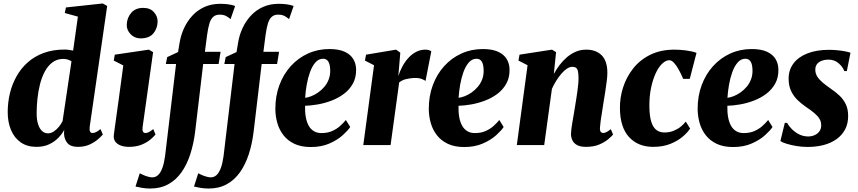

<svg xmlns="http://www.w3.org/2000/svg" viewBox="-20 -837 4954 1108"><path d="M497.5 -104.5Q495.5 -87 499.5 -78.2Q503.5 -69.5 514 -69.5Q522.5 -69.5 533.2 -74.2Q544 -79 560 -92L573.5 -60.5Q564 -49.5 544.8 -32.8Q525.5 -16 496.8 -2.8Q468 10.5 429.5 10.5Q388 10.5 369.5 -10.8Q351 -32 349.5 -65L350.5 -87.5Q339 -65 317.2 -42.2Q295.5 -19.5 264 -4.5Q232.5 10.5 190.5 10.5Q136.5 10.5 99.5 -15.5Q62.5 -41.5 43.5 -86.8Q24.5 -132 24.5 -190Q24.5 -245.5 37.2 -298.5Q50 -351.5 75.8 -397.2Q101.5 -443 140.5 -477.5Q179.5 -512 232.5 -531.5Q285.5 -551 352 -551Q364.5 -551 377.8 -549.2Q391 -547.5 402 -545L429.5 -741L354 -762L360.5 -794L573 -817L598.5 -802.5ZM392.5 -483Q384.5 -488.5 372.5 -492.8Q360.5 -497 345 -497Q309 -497 282.8 -477.2Q256.5 -457.5 238.8 -424.5Q221 -391.5 210.8 -350.8Q200.5 -310 196 -266.8Q191.5 -223.5 191.5 -184Q191.5 -145.5 200 -119.5Q208.5 -93.5 223.2 -80.5Q238 -67.5 256.5 -67.5Q274 -67.5 290.2 -78.2Q306.5 -89 319.8 -105.2Q333 -121.5 341 -137.5Z M724.5 10.5Q696 10.5 675.2 2.2Q654.5 -6 644.2 -21.5Q634 -37 637 -59Q639 -76 643 -104.2Q647 -132.5 652.2 -170.2Q657.5 -208 663.8 -253.8Q670 -299.5 677 -351.5Q684 -403.5 691.5 -459.5L636.5 -487.5L642.5 -521.5L839 -550.5L863.5 -536L803 -104Q800.5 -86 804.8 -77.8Q809 -69.5 819.5 -69.5Q829 -69.5 839 -74.5Q849 -79.5 864.5 -92L877.5 -61Q868.5 -49.5 848.8 -32.5Q829 -15.5 798 -2.5Q767 10.5 724.5 10.5ZM791 -615.5Q756.5 -615.5 733.2 -640.2Q710 -665 711.5 -695.5Q713 -735 737.5 -763.2Q762 -791.5 806.5 -791.5Q847 -791.5 868.5 -766.8Q890 -742 889.5 -713Q889 -673.5 865.2 -644.5Q841.5 -615.5 791 -615.5Z M1016 -587.5Q1023 -633 1041.8 -673.8Q1060.5 -714.5 1090 -746.5Q1119.5 -778.5 1160 -796.8Q1200.5 -815 1251.5 -815Q1274 -815 1296 -812.2Q1318 -809.5 1337 -802.5L1310.5 -726.5Q1300 -736 1285.5 -744.2Q1271 -752.5 1247 -752.5Q1224.5 -752.5 1210.2 -739.5Q1196 -726.5 1188.2 -700.5Q1180.5 -674.5 1175 -634.5L1162.5 -538H1253L1241.5 -467.5H1152.5L1106 -76Q1097.5 -7 1078.2 52.5Q1059 112 1027.8 156.5Q996.5 201 951.5 226Q906.5 251 847 251Q822 251 798.8 247Q775.5 243 762 239.5L786.5 163Q792.5 166.5 805.5 172.2Q818.5 178 833 182.2Q847.5 186.5 859 186.5Q878 186.5 892.5 173Q907 159.5 917 132.2Q927 105 932.5 64.5L996 -467.5H937L945 -507.5L1007.5 -536.5Z M1353.5 -587.5Q1360.5 -633 1379.2 -673.8Q1398 -714.5 1427.5 -746.5Q1457 -778.5 1497.5 -796.8Q1538 -815 1589 -815Q1611.5 -815 1633.5 -812.2Q1655.5 -809.5 1674.5 -802.5L1648 -726.5Q1637.5 -736 1623 -744.2Q1608.5 -752.5 1584.5 -752.5Q1562 -752.5 1547.8 -739.5Q1533.5 -726.5 1525.8 -700.5Q1518 -674.5 1512.5 -634.5L1500 -538H1590.5L1579 -467.5H1490L1443.5 -76Q1435 -7 1415.8 52.5Q1396.5 112 1365.2 156.5Q1334 201 1289 226Q1244 251 1184.5 251Q1159.5 251 1136.2 247Q1113 243 1099.5 239.5L1124 163Q1130 166.5 1143 172.2Q1156 178 1170.5 182.2Q1185 186.5 1196.5 186.5Q1215.5 186.5 1230 173Q1244.5 159.5 1254.5 132.2Q1264.5 105 1270 64.5L1333.5 -467.5H1274.5L1282.5 -507.5L1345 -536.5Z M2001 -104Q1987.5 -83.5 1957.2 -56.2Q1927 -29 1880.8 -8.8Q1834.5 11.5 1773.5 11.5Q1718 11.5 1679 -7Q1640 -25.5 1615.8 -56.8Q1591.5 -88 1580.5 -126.8Q1569.5 -165.5 1569 -206Q1568.5 -281.5 1592 -345Q1615.5 -408.5 1657.8 -455.2Q1700 -502 1757 -528Q1814 -554 1880.5 -554Q1935 -554 1968.8 -538.5Q2002.5 -523 2018.5 -496.5Q2034.5 -470 2035 -437Q2036 -390 2016.8 -355Q1997.5 -320 1965.2 -295.8Q1933 -271.5 1893.8 -256.5Q1854.5 -241.5 1814.5 -234.5Q1774.5 -227.5 1740.5 -226.5Q1739.5 -190 1744.8 -161Q1750 -132 1761.5 -111.5Q1773 -91 1791.5 -80Q1810 -69 1835 -69Q1870.5 -69 1897.2 -81Q1924 -93 1943.2 -110.5Q1962.5 -128 1976 -144.5ZM1845 -498Q1818.5 -498 1799.8 -476.2Q1781 -454.5 1768.8 -420.2Q1756.5 -386 1749.8 -346.8Q1743 -307.5 1741 -272.5Q1757.5 -274.5 1777.2 -282.2Q1797 -290 1816.2 -303.5Q1835.5 -317 1851.8 -336Q1868 -355 1877.2 -379.5Q1886.5 -404 1885.5 -433.5Q1884.5 -467.5 1874 -482.8Q1863.5 -498 1845 -498Z M2076.5 0 2138.5 -460.5 2086 -487.5 2092.5 -521.5 2265.5 -550.5 2290 -533 2282.5 -441.5 2278.5 -397.5Q2287.5 -426 2302 -453.2Q2316.5 -480.5 2336.5 -502.5Q2356.5 -524.5 2381.2 -537.5Q2406 -550.5 2435 -550.5Q2448 -550.5 2456.8 -547.2Q2465.5 -544 2469 -541L2435.5 -369.5Q2432.5 -373.5 2416.5 -380.2Q2400.5 -387 2377.5 -387Q2363 -387 2349.2 -385.2Q2335.5 -383.5 2323.2 -380.5Q2311 -377.5 2301 -372.5Q2291 -367.5 2283.5 -361L2234 0Z M2886.5 -104Q2873 -83.5 2842.8 -56.2Q2812.5 -29 2766.2 -8.8Q2720 11.5 2659 11.5Q2603.5 11.5 2564.5 -7Q2525.5 -25.5 2501.2 -56.8Q2477 -88 2466 -126.8Q2455 -165.5 2454.5 -206Q2454 -281.5 2477.5 -345Q2501 -408.5 2543.2 -455.2Q2585.5 -502 2642.5 -528Q2699.5 -554 2766 -554Q2820.5 -554 2854.2 -538.5Q2888 -523 2904 -496.5Q2920 -470 2920.5 -437Q2921.5 -390 2902.2 -355Q2883 -320 2850.8 -295.8Q2818.5 -271.5 2779.2 -256.5Q2740 -241.5 2700 -234.5Q2660 -227.5 2626 -226.5Q2625 -190 2630.2 -161Q2635.5 -132 2647 -111.5Q2658.5 -91 2677 -80Q2695.5 -69 2720.5 -69Q2756 -69 2782.8 -81Q2809.5 -93 2828.8 -110.5Q2848 -128 2861.5 -144.5ZM2730.5 -498Q2704 -498 2685.2 -476.2Q2666.5 -454.5 2654.2 -420.2Q2642 -386 2635.2 -346.8Q2628.5 -307.5 2626.5 -272.5Q2643 -274.5 2662.8 -282.2Q2682.5 -290 2701.8 -303.5Q2721 -317 2737.2 -336Q2753.5 -355 2762.8 -379.5Q2772 -404 2771 -433.5Q2770 -467.5 2759.5 -482.8Q2749 -498 2730.5 -498Z M3176 -410Q3190.5 -437 3209.5 -462Q3228.5 -487 3252 -507Q3275.5 -527 3303.2 -538.8Q3331 -550.5 3363 -550.5Q3419.5 -550.5 3452.2 -517.8Q3485 -485 3485 -416.5Q3485 -397 3481.2 -367.2Q3477.5 -337.5 3472.5 -305.8Q3467.5 -274 3463 -247Q3459.5 -222 3454.8 -194.2Q3450 -166.5 3446.5 -141Q3443 -115.5 3442 -98Q3442 -80 3448 -74.8Q3454 -69.5 3460.5 -69.5Q3469 -69.5 3479.2 -74.5Q3489.5 -79.5 3505 -91.5L3518 -60.5Q3510.5 -51 3490.5 -34Q3470.5 -17 3438.5 -3.2Q3406.5 10.5 3362 10.5Q3329 10.5 3310 0Q3291 -10.5 3283 -27.5Q3275 -44.5 3275 -64.5Q3275 -74.5 3277.2 -91.8Q3279.5 -109 3283 -130.2Q3286.5 -151.5 3290.5 -174Q3294.5 -196.5 3297.5 -216.5Q3301 -238 3304.8 -261.5Q3308.5 -285 3311.8 -308.2Q3315 -331.5 3317 -352.8Q3319 -374 3318.5 -391Q3318 -414.5 3314.8 -427.5Q3311.5 -440.5 3303.8 -446Q3296 -451.5 3283 -451.5Q3268 -451.5 3251.8 -440.8Q3235.5 -430 3219.8 -411.8Q3204 -393.5 3189.8 -370.8Q3175.5 -348 3165 -324L3120.5 0H2962.5L3024.5 -460.5L2972 -487.5L2978 -521.5L3165.5 -550.5L3189 -536Z M3749 10.5Q3662 10.5 3610.2 -46Q3558.5 -102.5 3557.5 -211Q3556.5 -272.5 3575.8 -332.5Q3595 -392.5 3634 -442Q3673 -491.5 3732.8 -521Q3792.5 -550.5 3872.5 -550.5Q3902 -550.5 3938.2 -546Q3974.5 -541.5 3999.5 -532L3960.5 -382H3922.5Q3910.5 -410.5 3897 -435Q3883.5 -459.5 3869.5 -474.5Q3855.5 -489.5 3842.5 -489.5Q3822.5 -489.5 3801.8 -470Q3781 -450.5 3764 -414.2Q3747 -378 3736.8 -328.2Q3726.5 -278.5 3727.5 -218Q3728.5 -164.5 3739 -132.5Q3749.5 -100.5 3768.5 -86.5Q3787.5 -72.5 3814.5 -72.5Q3843 -72.5 3866.2 -81.8Q3889.5 -91 3907.5 -105.2Q3925.5 -119.5 3937.5 -135.5L3962.5 -95Q3948 -72.5 3919.2 -48Q3890.5 -23.5 3848 -6.5Q3805.5 10.5 3749 10.5Z M4438 -104Q4424.5 -83.5 4394.2 -56.2Q4364 -29 4317.8 -8.8Q4271.5 11.5 4210.5 11.5Q4155 11.5 4116 -7Q4077 -25.5 4052.8 -56.8Q4028.5 -88 4017.5 -126.8Q4006.5 -165.5 4006 -206Q4005.5 -281.5 4029 -345Q4052.5 -408.5 4094.8 -455.2Q4137 -502 4194 -528Q4251 -554 4317.5 -554Q4372 -554 4405.8 -538.5Q4439.5 -523 4455.5 -496.5Q4471.5 -470 4472 -437Q4473 -390 4453.8 -355Q4434.5 -320 4402.2 -295.8Q4370 -271.5 4330.8 -256.5Q4291.5 -241.5 4251.5 -234.5Q4211.5 -227.5 4177.5 -226.5Q4176.5 -190 4181.8 -161Q4187 -132 4198.5 -111.5Q4210 -91 4228.5 -80Q4247 -69 4272 -69Q4307.5 -69 4334.2 -81Q4361 -93 4380.2 -110.5Q4399.5 -128 4413 -144.5ZM4282 -498Q4255.5 -498 4236.8 -476.2Q4218 -454.5 4205.8 -420.2Q4193.5 -386 4186.8 -346.8Q4180 -307.5 4178 -272.5Q4194.5 -274.5 4214.2 -282.2Q4234 -290 4253.2 -303.5Q4272.5 -317 4288.8 -336Q4305 -355 4314.2 -379.5Q4323.5 -404 4322.5 -433.5Q4321.5 -467.5 4311 -482.8Q4300.5 -498 4282 -498Z M4867 -427H4852Q4844.5 -449.5 4820.5 -471.2Q4796.5 -493 4759.5 -493Q4740.5 -493 4723.2 -486.8Q4706 -480.5 4695.5 -468Q4685 -455.5 4685 -435Q4685 -414 4695.5 -396.5Q4706 -379 4725.5 -362.2Q4745 -345.5 4772.5 -326.5Q4802 -306.5 4824.8 -285Q4847.5 -263.5 4861 -235.2Q4874.5 -207 4874.5 -167.5Q4874.5 -123 4856.8 -89.8Q4839 -56.5 4807.5 -34Q4776 -11.5 4733.5 -0.2Q4691 11 4640.5 11Q4608 11 4575.2 5.5Q4542.5 0 4517.5 -8Q4492.5 -16 4483.5 -23L4509 -128H4522.5Q4531 -111 4548.8 -92.8Q4566.5 -74.5 4591 -62Q4615.5 -49.5 4644 -49.5Q4663 -49.5 4680.2 -56.8Q4697.5 -64 4708.2 -78.5Q4719 -93 4719 -114.5Q4719 -135 4708.8 -151.8Q4698.5 -168.5 4678.8 -185Q4659 -201.5 4630.5 -220.5Q4605 -238 4582.2 -260Q4559.5 -282 4545.2 -312Q4531 -342 4531 -383Q4531 -434 4559.5 -471.5Q4588 -509 4640.5 -529.2Q4693 -549.5 4764 -549.5Q4789 -549.5 4815 -546.8Q4841 -544 4860.8 -540Q4880.5 -536 4888 -532.5Z"/></svg>

Font: Merriweather 60pt Black
Style: Italic
Weight: 900
Italic angle: -7.8°
Version: Version 2.101